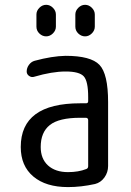

<svg xmlns="http://www.w3.org/2000/svg" viewBox="-20 -760 540 790"><path d="M309.6 -275.4Q222.7 -275.4 185.1 -245.6Q147.5 -215.8 147.5 -155.3Q147.5 -106.4 177.7 -79.1Q208 -51.8 259.8 -51.8Q302.7 -51.8 335 -64.5Q342.8 -67.4 342.8 -76.2V-265.6Q342.8 -274.4 334 -275.4ZM259.8 9.8Q168.9 9.8 117.2 -33.7Q65.4 -77.1 65.4 -155.3Q65.4 -335 309.6 -335H334Q342.8 -335 342.8 -343.8V-360.4Q342.8 -425.8 324.7 -445.8Q306.6 -465.8 250 -465.8Q194.3 -465.8 121.1 -444.3Q110.4 -440.4 100.1 -447.3Q89.8 -454.1 89.8 -465.8Q89.8 -480.5 99.1 -493.2Q108.4 -505.9 122.1 -509.8Q194.3 -529.3 250 -530.3Q353.5 -530.3 389.2 -493.2Q424.8 -456.1 424.8 -339.8V-77.1Q424.8 -50.8 409.7 -29.8Q394.5 -8.8 371.1 -2.9Q313.5 9.8 259.8 9.8ZM370.1 -700.2V-650.4Q370.1 -634.8 357.9 -622.6Q345.7 -610.4 330.1 -610.4Q314.5 -610.4 302.2 -622.1Q290 -633.8 290 -650.4V-700.2Q290 -715.8 302.2 -728Q314.5 -740.2 330.1 -740.2Q345.7 -740.2 357.9 -728Q370.1 -715.8 370.1 -700.2ZM129.9 -700.2Q129.9 -715.8 142.1 -728Q154.3 -740.2 169.9 -740.2Q185.5 -740.2 197.8 -728Q210 -715.8 210 -700.2V-650.4Q210 -634.8 197.8 -622.6Q185.5 -610.4 169.9 -610.4Q154.3 -610.4 142.1 -622.1Q129.9 -633.8 129.9 -650.4Z"/></svg>

Font: Rounded Mgen+ 1mn regular
Style: Regular
Weight: 400
Designer: [Source Han Sans]
Ryoko NISHIZUKA  (kana & ideographs); Paul D. Hunt (Latin, Greek & Cyrillic); Wenlong ZHANG  (bopomofo
Version: Version 1.059.20150602